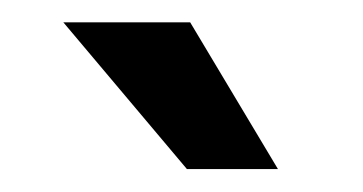

<svg xmlns="http://www.w3.org/2000/svg" viewBox="-20 -741 321 170"><path d="M226.1 -591.3H145.5L36.1 -721.2H148.4Z"/></svg>

Font: Franco
Style: Regular
Weight: 400
Designer: Google
Version: Version 1.200311; 2013